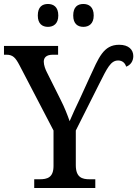

<svg xmlns="http://www.w3.org/2000/svg" viewBox="-23 -945 690 965"><path d="M396 -810C423 -810 448 -825 448 -867C448 -911 423 -925 396 -925C368 -925 345 -911 345 -867C345 -825 368 -810 396 -810ZM218 -810C245 -810 270 -825 270 -867C270 -911 245 -925 218 -925C190 -925 167 -911 167 -867C167 -825 190 -810 218 -810ZM149 0H456V-44H427C390 -44 358 -53 358 -115V-289L475 -522C516 -603 533 -641 571 -641C592 -641 606 -628 611 -610C632 -617 647 -637 647 -663C647 -695 624 -720 576 -720C496 -720 473 -654 427 -555L380 -452C359 -408 339 -365 327 -336C316 -367 302 -404 281 -445L213 -581C205 -596 197 -618 197 -635C197 -654 208 -670 243 -670H269V-714H-3V-670H9C42 -670 55 -655 75 -617L246 -289V-111C246 -52 214 -44 176 -44H149Z"/></svg>

Font: Noto Serif SemiCondensed Medium
Style: Regular
Weight: 500
Width: 4
Designer: Monotype Design Team
Foundry: Monotype Imaging Inc.
Version: Version 2.014